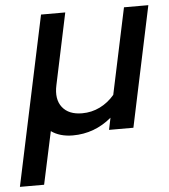

<svg xmlns="http://www.w3.org/2000/svg" viewBox="-94 -557 715 811"><g transform="rotate(-5 264.0 -151.5)"><path d="M-42.3 207 110 -510.3H212.7L148.7 -207.7Q136 -148.7 163 -114.2Q190 -79.7 247 -79.7Q287.3 -79.7 322.5 -97Q357.7 -114.3 384.3 -145.7L461.7 -510.3H565L457 0H353.7L364.3 -50.7Q292 10 199.7 10Q172 10 148.7 3.2Q125.3 -3.7 108.3 -16.3L60.3 207Z"/></g></svg>

Font: Red Hat Display VF
Style: Italic
Weight: 300
Italic angle: -12°
Designer: Pentagram, MCKL
Foundry: Pentagram, MCKL
Version: Version 1.010